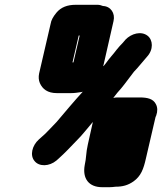

<svg xmlns="http://www.w3.org/2000/svg" viewBox="-20 -709 675 800"><path d="M333 -21C323 34 349 71 406 71H436C445 71 453 70 461 69C491 69 513 63 536 47C567 25 578 -4 588 -49L628 -221C629 -223 630 -225 631 -228C637 -245 637 -262 629 -276C618 -297 595 -303 562 -303H468C463 -303 457 -302 452 -301C463 -316 475 -330 485 -341C501 -360 523 -391 538 -410C556 -428 574 -452 592 -472C621 -503 617 -543 595 -560C568 -581 527 -569 503 -544L492 -531C483 -522 474 -512 466 -502C449 -479 440 -472 420 -444L411 -433C410 -435 411 -438 412 -441L453 -621C461 -654 441 -683 409 -684C402 -687 394 -689 387 -689H295C261 -689 234 -679 215 -656C201 -639 193 -624 191 -610L143 -403C140 -388 141 -375 146 -363C157 -338 178 -321 217 -321H275C290 -321 304 -323 316 -325C319 -325 322 -326 325 -327C290 -289 250 -241 216 -201C195 -180 172 -153 151 -136L142 -128C113 -102 104 -61 124 -38C143 -14 185 -15 215 -40L224 -48C250 -71 277 -100 302 -126C320 -143 348 -179 367 -201L346 -107C338 -73 340 -51 333 -21ZM312 -561 286 -449H282L308 -561Z"/></svg>

Font: Electronic
Style: SuThkIt
Weight: 900
Version: Version 1.011